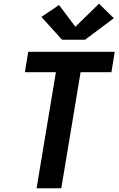

<svg xmlns="http://www.w3.org/2000/svg" viewBox="-20 -1014 640 1034"><path d="M177 0 281 -625H114L132 -735H598L580 -625H414L310 0ZM314 -800 203 -923 298 -987 386 -870 513 -994 593 -916 438 -800Z"/></svg>

Font: Iosevka Curly XBdExObl
Style: Regular
Weight: 800
Width: 7
Italic angle: -9°
Monospace: yes
Designer: Belleve Invis
Foundry: Belleve Invis
Version: Version 11.1.0; ttfautohint (v1.8.3)